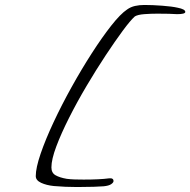

<svg xmlns="http://www.w3.org/2000/svg" viewBox="-20 -656 766 773"><path d="M291 97Q268 97 243.5 96Q219 95 197 93Q167 90 145.5 80Q124 70 124 53Q124 20 143.5 -37Q163 -94 195.5 -163.5Q228 -233 268 -305Q308 -377 349.5 -441.5Q391 -506 428 -553Q465 -600 492 -618Q506 -628 523.5 -632Q541 -636 561 -636Q594 -636 633.5 -633Q673 -630 695 -625Q726 -619 726 -608Q726 -599 693 -599Q681 -600 659.5 -600.5Q638 -601 614 -601Q586 -601 560.5 -599Q535 -597 523 -590Q505 -574 474 -532Q443 -490 405 -432.5Q367 -375 328.5 -310Q290 -245 258 -181.5Q226 -118 206.5 -66Q187 -14 187 18Q187 40 203.5 49.5Q220 59 249 64Q264 66 281.5 66.5Q299 67 317 67Q382 67 419 62Q437 60 437 73Q437 79 427.5 85.5Q418 92 397 94Q387 95 357.5 96Q328 97 291 97Z"/></svg>

Font: WindSong Medium
Style: Regular
Weight: 500
Designer: Robert E. Leuschke
Foundry: Robert E. Leuschke
Version: Version 1.010; ttfautohint (v1.8.3)